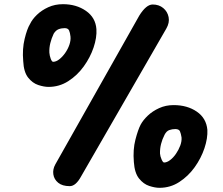

<svg xmlns="http://www.w3.org/2000/svg" viewBox="-20 -890 1064 918"><path d="M313.5 0Q278 0 258.2 -16.2Q238.5 -32.5 235 -56.5Q231.5 -80.5 244.5 -104L646 -815.5Q679 -868.5 710 -868.5Q740 -868.5 760.5 -851.5Q781 -834.5 786.2 -808Q791.5 -781.5 775 -753L368 -47Q342.5 0 313.5 0ZM742.5 8Q721 8 693.5 -1Q666 -10 644.8 -36.5Q623.5 -63 620 -115.5Q615 -174.5 627.5 -222.5Q640 -270.5 652.5 -294Q664 -315.5 686.5 -337Q709 -358.5 740.8 -373Q772.5 -387.5 810 -387.5Q875.5 -387.5 921 -356.2Q966.5 -325 971.5 -269Q973.5 -229 957.5 -181.2Q941.5 -133.5 910.8 -90.5Q880 -47.5 837.2 -19.8Q794.5 8 742.5 8ZM764.5 -113Q778 -113 793.2 -124.5Q808.5 -136 821.2 -154.5Q834 -173 841.8 -193.8Q849.5 -214.5 848 -233Q845 -251.5 840.5 -262Q836 -272.5 819 -273Q803.5 -273 789.8 -268.2Q776 -263.5 767 -246Q755.5 -223.5 750 -201.5Q744.5 -179.5 745 -156Q746 -142.5 752.5 -127.8Q759 -113 764.5 -113ZM212 -474.5Q190.5 -474.5 163 -483.5Q135.5 -492.5 114.5 -519Q93.5 -545.5 91 -598Q86 -656 97.8 -704.2Q109.5 -752.5 123.5 -775Q134 -797.5 156.5 -819.2Q179 -841 210.8 -855.5Q242.5 -870 281 -870Q345 -870 391 -838Q437 -806 441 -750.5Q443.5 -710.5 427.5 -663Q411.5 -615.5 380.5 -572.5Q349.5 -529.5 306.5 -502Q263.5 -474.5 212 -474.5ZM234 -594.5Q248 -594.5 263.2 -606.2Q278.5 -618 291.5 -636.5Q304.5 -655 311.8 -676Q319 -697 317 -715.5Q315 -734 310.2 -744.5Q305.5 -755 290 -755.5Q273.5 -755.5 260 -750.2Q246.5 -745 236.5 -728.5Q226 -706 220.5 -683.5Q215 -661 216 -638.5Q217 -624 222.5 -609.2Q228 -594.5 234 -594.5Z"/></svg>

Font: Edu NSW ACT Hand Pre
Style: Regular
Weight: 400
Designer: Tina and Corey Anderson, Eben Sorkin, Mirko Velimirovic
Foundry: Sorkin Type Co.
Version: Version 2.000